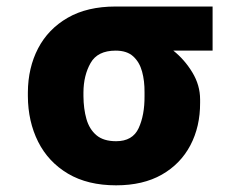

<svg xmlns="http://www.w3.org/2000/svg" viewBox="-20 -548 724 578"><path d="M63.9 -258.5V-269.9Q64.3 -343.8 94.6 -402.2Q125 -460.6 183.8 -494.5Q242.5 -528.4 328.1 -528.4H620V-395.6H501.8Q535.9 -368.3 559.1 -329.9Q582.4 -291.5 582.4 -248.6V-238.6Q582.7 -166.9 553.1 -110.6Q523.4 -54.3 467 -22.2Q410.5 9.9 329.5 9.9Q244 9.9 184.7 -25.2Q125.4 -60.4 94.8 -121.3Q64.3 -182.2 63.9 -258.5ZM231.2 -269.9V-258.5Q231.5 -220.5 240.2 -189.8Q248.9 -159.1 270.2 -141Q291.5 -122.9 329.5 -122.9Q379.3 -122.9 397.4 -162.3Q415.5 -201.7 415.1 -258.5V-269.9Q415.5 -304 407.7 -332.6Q399.9 -361.2 380.9 -378.4Q361.9 -395.6 328.1 -395.6Q273.8 -395.6 252.7 -358.3Q231.5 -321 231.2 -269.9Z"/></svg>

Font: Inter UI Extra Bold
Style: Regular
Weight: 800
Designer: Rasmus Andersson
Foundry: rsms
Version: 3.2;8d6f07862